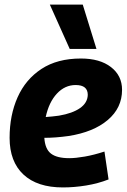

<svg xmlns="http://www.w3.org/2000/svg" viewBox="-20 -810 555 840"><path d="M455 -25Q409 -7 357 1.5Q305 10 255 10Q143 10 82.5 -46.5Q22 -103 22 -207Q22 -306 57 -384.5Q92 -463 161.5 -508.5Q231 -554 334 -554Q417 -554 465.5 -516.5Q514 -479 514 -417Q514 -338 451.5 -285Q389 -232 280 -215Q223 -207 174 -207Q177 -158 203 -138Q229 -118 283 -118Q311 -118 351 -125Q391 -132 437 -147ZM311 -438Q264 -438 229 -400.5Q194 -363 180 -298Q194 -299 209 -300.5Q224 -302 238 -304Q297 -314 330 -337Q363 -360 364 -395Q364 -438 311 -438ZM285 -596 198 -790H342L402 -596Z"/></svg>

Font: Georama
Style: Bold Italic
Weight: 700
Italic angle: -9°
Designer: Jean-Baptiste Levee
Foundry: Production Type
Version: Version 1.000